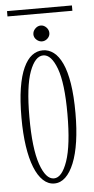

<svg xmlns="http://www.w3.org/2000/svg" viewBox="-52 -728 378 772"><g transform="rotate(-5 137.0 -342.5)"><path d="M136 11Q111 11 90.8 -8Q70.5 -27 56.2 -62.8Q42 -98.5 34.5 -149.2Q27 -200 27 -263.5Q27 -333 35 -383Q43 -433 57.8 -464.8Q72.5 -496.5 92.2 -511.5Q112 -526.5 136 -526.5Q159.5 -526.5 179.5 -511.5Q199.5 -496.5 214.2 -464.8Q229 -433 237 -383Q245 -333 245 -263.5Q245 -200 237.5 -149.2Q230 -98.5 215.5 -62.8Q201 -27 181 -8Q161 11 136 11ZM136 -9.5Q168.5 -9.5 190.5 -73.2Q212.5 -137 212.5 -263.5Q212.5 -387.5 190.5 -446.8Q168.5 -506 136 -506Q103 -506 81 -446.8Q59 -387.5 59 -263.5Q59 -137 81 -73.2Q103 -9.5 136 -9.5ZM136.5 -562.5Q124 -562.5 114 -571.8Q104 -581 104 -593.5Q104 -606.5 114 -616.5Q124 -626.5 136.5 -626.5Q149 -626.5 158.8 -616.5Q168.5 -606.5 168.5 -593.5Q168.5 -581 158.8 -571.8Q149 -562.5 136.5 -562.5ZM6.5 -674.5V-696H268.5V-674.5Z"/></g></svg>

Font: Imbue 48pt Thin
Style: Regular
Weight: 250
Designer: Tyler Finck
Foundry: Etcetera Type Company
Version: Version 1.102